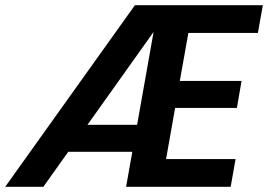

<svg xmlns="http://www.w3.org/2000/svg" viewBox="-42 -720 1033 740"><path d="M-22 0 478 -700H971L952 -593H684L651 -408H889L871 -304H633L598 -107H866L847 0H444L550 -597L125 0ZM145 -135 221 -239H551L532 -135Z"/></svg>

Font: DM Sans 10pt
Style: Bold Italic
Weight: 700
Italic angle: -10°
Version: Version 4.004;gftools[0.9.30]